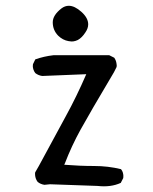

<svg xmlns="http://www.w3.org/2000/svg" viewBox="-20 -660 540 677"><path d="M323.7 -4.4Q370.6 1 405.8 -15.1L414.6 -32.2Q415 -35.2 415 -39.8Q415 -44.4 413.3 -51Q411.6 -57.6 406.7 -63.5Q360.8 -74.7 311.3 -74.7Q261.7 -74.7 206.5 -79.1L209 -84.5Q232.4 -145.5 264.2 -203.1Q295.9 -260.7 381.8 -405.3L391.1 -423.8Q391.6 -426.8 391.6 -429.7Q391.6 -432.6 390.6 -437Q389.2 -447.3 382.8 -456.5L365.2 -465.3H168.5Q134.8 -461.4 104.5 -450.7L96.2 -433.6Q95.7 -430.7 95.7 -426.3Q95.7 -421.9 97.7 -415.3Q99.6 -408.7 104.5 -402.3Q115.2 -394 128.9 -392.1L284.2 -398.4Q250 -319.3 211.9 -250Q173.8 -180.7 117.2 -75.2Q117.2 -74.7 104 -52.2Q103.5 -49.8 103.5 -47.4Q103.5 -30.8 112.8 -18.6Q123 -10.3 136.7 -8.3L156.2 -10.3ZM221.2 -515.1Q228.5 -513.7 232.2 -513.7Q235.8 -513.7 239.3 -514.2Q242.7 -514.6 246.6 -515.9Q250.5 -517.1 254.4 -519Q269 -526.9 281.2 -545.9Q291 -560.1 291 -574.2Q291 -596.7 267.1 -618.2Q243.2 -639.6 222.7 -639.6Q209 -639.6 196.8 -630.4Q166 -606.4 166 -581.5Q166 -553.7 185.1 -534.2Q201.2 -518.6 221.2 -515.1Z"/></svg>

Font: Bakudai
Style: Light
Weight: 300
Version: Version 1.48